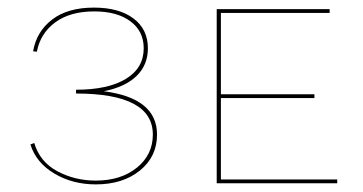

<svg xmlns="http://www.w3.org/2000/svg" viewBox="-20 -482 955 505"><path d="M393 -128Q393 -70 348 -33.5Q303 3 232 3Q171 3 123 -25.5Q75 -54 60 -102L70 -106Q85 -56 131 -31.5Q177 -7 232 -7Q298 -7 340 -41Q382 -75 382 -128Q382 -236 180 -236V-246Q264 -246 311 -274.5Q358 -303 358 -355Q358 -400 323 -426Q288 -452 228 -452Q164 -452 125 -423Q86 -394 77 -346L67 -347Q76 -399 117 -430.5Q158 -462 227 -462Q293 -462 331 -433.5Q369 -405 369 -355Q369 -311 339 -282Q309 -253 253 -242Q393 -224 393 -128Z M867 -10V0H550V-458H847V-448H561V-234H807V-224H561V-10Z"/></svg>

Font: Ysabeau SC Hairline
Style: Regular
Weight: 100
Designer: Christian Thalmann (Catharsis Fonts)
Version: Version 0.003